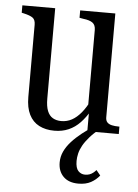

<svg xmlns="http://www.w3.org/2000/svg" viewBox="-53 -558 595 827"><g transform="rotate(5 244.5 -144.0)"><path d="M152 -516V-125Q152 -92 160 -72Q168 -52 183.5 -43Q199 -34 220 -34Q245 -34 266 -45.5Q287 -57 306 -80Q325 -103 342 -138L346 -93Q327 -60 305 -37Q283 -14 255.5 -2Q228 10 194 10Q156 10 128 -4.5Q100 -19 85 -49Q70 -79 70 -125V-437Q70 -459 58 -467.5Q46 -476 19 -482L10 -484V-516ZM412 -516V-67Q412 -53 419 -45.5Q426 -38 439 -35Q452 -32 469 -32H472V0H336V-87L330 -92V-437Q330 -459 317 -468.5Q304 -478 277 -481L260 -484V-516ZM372 -29 390 -15Q364 6 346.5 26Q329 46 319 64Q309 82 305 99Q301 116 301 131Q301 162 313 174.5Q325 187 342 187Q353 187 361.5 184Q370 181 377.5 175Q385 169 390 163L408 185Q393 204 371 216Q349 228 317 228Q275 228 252 205Q229 182 229 144Q229 119 239.5 96.5Q250 74 269 53Q288 32 314 11.5Q340 -9 372 -29Z"/></g></svg>

Font: Roboto Serif 120pt ExtraCondensed
Style: Regular
Weight: 400
Width: 2
Designer: Greg Gazdowicz
Foundry: Commercial Type
Version: Version 1.008